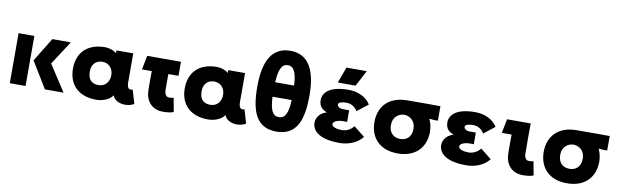

<svg xmlns="http://www.w3.org/2000/svg" viewBox="-47 -1253 5728 1776"><g transform="rotate(10 2817.5 -364.5)"><path d="M65 -470V0H213V-470ZM245 -246 395 0H570L410 -246L556 -470H382Z M876 -125C816 -125 775 -155 775 -235C775 -304 816 -344 876 -344C935 -344 977 -300 977 -235C977 -169 935 -125 876 -125ZM617 -235C617 -84 711 12 878 12C941 12 1009 -16 1031 -57C1045 -14 1093 11 1148 11C1171 11 1208 6 1233 -11L1195 -139C1162 -129 1142 -141 1142 -201V-470H984V-458L986 -443C956 -469 909 -481 878 -481C711 -481 617 -386 617 -235Z M1505 14C1541 14 1583 10 1605 -1L1581 -131C1568 -126 1553 -125 1539 -125C1512 -125 1496 -147 1495 -189C1494 -229 1494 -258 1495 -338H1590V-470H1273L1247 -338H1339C1338 -255 1338 -221 1339 -158C1340 -66 1395 14 1505 14Z M1926 -125C1866 -125 1825 -155 1825 -235C1825 -304 1866 -344 1926 -344C1985 -344 2027 -300 2027 -235C2027 -169 1985 -125 1926 -125ZM1667 -235C1667 -84 1761 12 1928 12C1991 12 2059 -16 2081 -57C2095 -14 2143 11 2198 11C2221 11 2258 6 2283 -11L2245 -139C2212 -129 2192 -141 2192 -201V-470H2034V-458L2036 -443C2006 -469 1959 -481 1928 -481C1761 -481 1667 -386 1667 -235Z M2570 -611C2621 -611 2652 -568 2659 -435H2481C2488 -568 2519 -611 2570 -611ZM2325 -367C2325 -137 2380 13 2570 13C2760 13 2815 -137 2815 -367C2815 -598 2747 -746 2570 -746C2393 -746 2325 -598 2325 -367ZM2480 -299H2660C2654 -172 2628 -123 2570 -123C2512 -123 2486 -172 2480 -299Z M3378 -80 3275 -162C3241 -119 3199 -106 3162 -106C3116 -106 3070 -121 3070 -145C3070 -168 3100 -183 3136 -188C3150 -190 3173 -190 3200 -189V-298C3173 -298 3151 -298 3136 -299C3105 -301 3088 -317 3088 -334C3088 -353 3120 -363 3162 -363C3199 -363 3239 -349 3268 -302L3370 -382C3333 -444 3256 -484 3162 -484C2991 -484 2924 -420 2924 -346C2924 -285 2957 -261 3001 -243C2953 -233 2904 -188 2904 -132C2904 -41 2995 15 3162 15C3255 15 3336 -23 3378 -80ZM3052 -533H3219L3298 -683H3107Z M3710 -346C3758 -346 3816 -310 3816 -233C3816 -149 3763 -119 3710 -119C3657 -119 3604 -149 3604 -233C3604 -310 3662 -346 3710 -346ZM3449 -233C3449 -84 3543 17 3710 17C3877 17 3971 -84 3971 -233C3971 -266 3962 -316 3944 -350L3990 -346H4025V-482C3930 -483 3857 -483 3710 -482C3543 -481 3449 -380 3449 -233Z M4568 -80 4465 -162C4431 -119 4389 -106 4352 -106C4306 -106 4260 -121 4260 -145C4260 -168 4290 -183 4326 -188C4340 -190 4363 -190 4390 -189V-298C4363 -298 4341 -298 4326 -299C4295 -301 4278 -317 4278 -334C4278 -353 4310 -363 4352 -363C4389 -363 4429 -349 4458 -302L4560 -382C4523 -444 4446 -484 4352 -484C4181 -484 4114 -420 4114 -346C4114 -285 4147 -261 4191 -243C4143 -233 4094 -188 4094 -132C4094 -41 4185 15 4352 15C4445 15 4526 -23 4568 -80Z M4885 14C4921 14 4963 10 4985 -1L4961 -131C4948 -126 4933 -125 4919 -125C4892 -125 4875 -147 4875 -189C4874 -329 4874 -358 4875 -470H4653L4627 -338H4719C4718 -255 4718 -221 4719 -158C4720 -66 4775 14 4885 14Z M5300 -346C5348 -346 5406 -310 5406 -233C5406 -149 5353 -119 5300 -119C5247 -119 5194 -149 5194 -233C5194 -310 5252 -346 5300 -346ZM5039 -233C5039 -84 5133 17 5300 17C5467 17 5561 -84 5561 -233C5561 -266 5552 -316 5534 -350L5580 -346H5615V-482C5520 -483 5447 -483 5300 -482C5133 -481 5039 -380 5039 -233Z"/></g></svg>

Font: Kreadon Extra Bold
Style: Regular
Weight: 800
Designer: kohakuno
Foundry: StudioGnu
Version: Version 1.000;Glyphs 3.1.2 (3151)